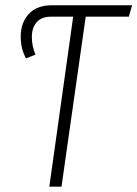

<svg xmlns="http://www.w3.org/2000/svg" viewBox="-20 -704 518 724"><path d="M478 -684.1 465.8 -641.1H303.2L211.9 0H166L255.9 -641.1H172.9Q136.2 -641.1 118.2 -620.1Q100.1 -599.1 100.1 -564.9Q100.1 -529.8 113.8 -498L78.1 -483.9Q58.1 -519.5 58.1 -565.9Q58.1 -618.2 88.4 -651.1Q118.7 -684.1 174.8 -684.1Z"/></svg>

Font: Fira Sans Compressed ExtraLight
Style: Italic
Weight: 250
Width: 3
Italic angle: -8°
Designer: Carrois Corporate & Edenspiekermann AG
Foundry: Carrois Corporate GbR & Edenspiekermann AG
Version: Version 4.203;PS 004.203;hotconv 1.0.88;makeotf.lib2.5.64775